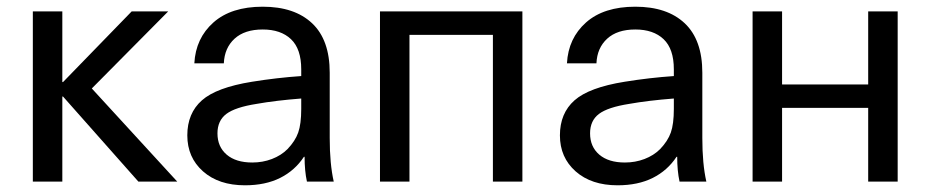

<svg xmlns="http://www.w3.org/2000/svg" viewBox="-20 -542 2777 573"><path d="M393 0 168 -254H166V0H78V-508H166V-297H168L373 -508H482L254 -278L509 0Z M964 -325V-130Q964 -53 976 0H896Q889 -32 889 -74H887Q860 -33 816 -11Q772 11 711 11Q633 11 586 -30.5Q539 -72 539 -138Q539 -204 582.5 -242.5Q626 -281 732 -298Q806 -310 879 -315V-335Q879 -396 848.5 -425Q818 -454 764 -454Q710 -454 680 -426.5Q650 -399 648 -353H560Q564 -428 617 -475Q670 -522 764 -522Q859 -522 911.5 -472.5Q964 -423 964 -325ZM746 -232Q682 -222 655.5 -202Q629 -182 629 -144Q629 -104 656.5 -80.5Q684 -57 733 -57Q764 -57 791.5 -67.5Q819 -78 838 -97Q861 -121 870 -146.5Q879 -172 879 -217V-248Q802 -242 746 -232Z M1451 0V-438H1202V0H1114V-508H1539V0Z M2076 -325V-130Q2076 -53 2088 0H2008Q2001 -32 2001 -74H1999Q1972 -33 1928 -11Q1884 11 1823 11Q1745 11 1698 -30.5Q1651 -72 1651 -138Q1651 -204 1694.5 -242.5Q1738 -281 1844 -298Q1918 -310 1991 -315V-335Q1991 -396 1960.5 -425Q1930 -454 1876 -454Q1822 -454 1792 -426.5Q1762 -399 1760 -353H1672Q1676 -428 1729 -475Q1782 -522 1876 -522Q1971 -522 2023.5 -472.5Q2076 -423 2076 -325ZM1858 -232Q1794 -222 1767.5 -202Q1741 -182 1741 -144Q1741 -104 1768.5 -80.5Q1796 -57 1845 -57Q1876 -57 1903.5 -67.5Q1931 -78 1950 -97Q1973 -121 1982 -146.5Q1991 -172 1991 -217V-248Q1914 -242 1858 -232Z M2571 0V-220H2314V0H2226V-508H2314V-290H2571V-508H2659V0Z"/></svg>

Font: CST
Style: Regular
Weight: 400
Version: Version 1.00